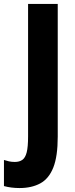

<svg xmlns="http://www.w3.org/2000/svg" viewBox="-76 -734 377 971"><path d="M23 217Q2 217 -18 214.5Q-38 212 -56 207V75Q-44 79 -30.5 82Q-17 85 -1 85Q22 85 37 74.5Q52 64 59 36.5Q66 9 66 -44V-714H216V-43Q216 57 193.5 113.5Q171 170 127.5 193.5Q84 217 23 217Z"/></svg>

Font: Noto Sans Malayalam ExtraCondensed ExtraBold
Style: Regular
Weight: 800
Width: 2
Designer: Jelle Bosma - Monotype Design Team
Foundry: Monotype Imaging Inc.
Version: Version 2.104; ttfautohint (v1.8.4.7-5d5b)